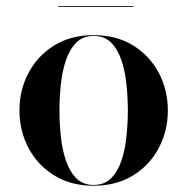

<svg xmlns="http://www.w3.org/2000/svg" viewBox="-20 -582 596 612"><path d="M165.5 -562.5H405.5V-560H165.5ZM42 -230Q42 -295 70.8 -349.5Q99.5 -404 152.5 -437Q205.5 -470 278.5 -470Q351.5 -470 404.5 -437Q457.5 -404 486.2 -349.5Q515 -295 515 -230Q515 -165 486.2 -110.5Q457.5 -56 404.5 -23Q351.5 10 278.5 10Q205.5 10 152.5 -23Q99.5 -56 70.8 -110.5Q42 -165 42 -230ZM169.5 -230Q169.5 -190 173.8 -148.2Q178 -106.5 189.8 -71.2Q201.5 -36 222.8 -14.2Q244 7.5 278.5 7.5Q313 7.5 334.5 -14.2Q356 -36 367.5 -71.2Q379 -106.5 383.2 -148.2Q387.5 -190 387.5 -230Q387.5 -270 383.2 -311.8Q379 -353.5 367.5 -388.8Q356 -424 334.5 -445.8Q313 -467.5 278.5 -467.5Q244 -467.5 222.8 -445.8Q201.5 -424 189.8 -388.8Q178 -353.5 173.8 -311.8Q169.5 -270 169.5 -230Z"/></svg>

Font: Bodoni* 72pt Medium
Style: Regular
Weight: 500
Version: Version 2.3